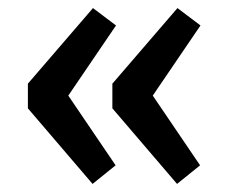

<svg xmlns="http://www.w3.org/2000/svg" viewBox="-20 -507 563 475"><path d="M209 -52 49 -239V-300L210 -487L267 -444L133 -247V-294L266 -98ZM418 -52 258 -239V-300L419 -487L476 -444L342 -247V-294L475 -98Z"/></svg>

Font: Bitter Thin SemiBold
Style: Regular
Weight: 600
Version: Version 2.002